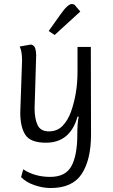

<svg xmlns="http://www.w3.org/2000/svg" viewBox="-20 -706 568 966"><path d="M91 -401Q91 -449 79 -472L136 -482Q153 -478 157.5 -462Q162 -446 162 -429Q162 -417 158 -293Q154 -169 154 -162Q154 -109 169 -77Q184 -45 226 -45Q268 -45 295 -73Q322 -101 338 -146Q370 -238 370 -345V-470H437L438 -30Q438 97 391.5 168.5Q345 240 235 240Q195 240 153 225.5Q111 211 86 185L97 146Q155 184 232.5 184Q310 184 339.5 129.5Q369 75 369 -30Q369 -88 376 -119H370Q333 12 211 12Q134 12 108 -27Q82 -66 82 -140Q82 -148 86.5 -271Q91 -394 91 -401ZM225 -550 284 -633Q321 -686 342 -686L354 -683L384 -648L255 -530Z"/></svg>

Font: Ruluko
Style: Regular
Weight: 400
Designer: Ana Sanfelippo, Angelica Diaz, Meme Hernandez
Foundry: Ana Sanfelippo, Angelica Diaz y Meme Hernandez
Version: Version 1.001